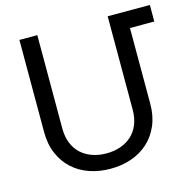

<svg xmlns="http://www.w3.org/2000/svg" viewBox="-106 -823 948 942"><g transform="rotate(-15 368.0 -352.5)"><path d="M612.3 -247.1Q612.3 -185.5 591.6 -137.5Q570.8 -89.4 534.7 -56.4Q498.5 -23.4 449.2 -6.3Q399.9 10.7 342.8 10.7Q285.6 10.7 236.3 -6.3Q187 -23.4 150.9 -56.4Q114.7 -89.4 94 -137.5Q73.2 -185.5 73.2 -247.1V-715.8H164.1V-242.2Q164.1 -199.7 177.2 -167Q190.4 -134.3 214.4 -112.3Q238.3 -90.3 271 -78.9Q303.7 -67.4 342.8 -67.4Q381.8 -67.4 414.6 -78.9Q447.3 -90.3 471.2 -112.3Q495.1 -134.3 508.3 -167Q521.5 -199.7 521.5 -242.2V-715.8H735.8V-631.8H612.3Z"/></g></svg>

Font: Arian AMU
Style: Regular
Weight: 400
Designer: Ruben Hakobyan (Tarumian)
Foundry: Ruben Hakobyan (Tarumian)
Version: Version 4.003